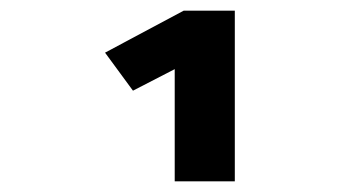

<svg xmlns="http://www.w3.org/2000/svg" viewBox="-20 -656 640 361"><path d="M308.5 -315V-526L230 -485.5L177.5 -557L325.5 -636H421.5V-315Z"/></svg>

Font: Fira Code Light
Style: Bold
Weight: 700
Monospace: yes
Version: Version 5.002